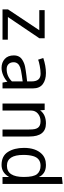

<svg xmlns="http://www.w3.org/2000/svg" viewBox="792 -1596 816 2440"><g transform="rotate(90 1200.0 -376.0)"><path d="M108.9 -535.6H466.3V-468.3L196.3 -68.4L484.4 -67.4V0H99.1V-69.3L364.3 -467.3H108.9Z M1014.6 -119.6V-256.3L941.9 -246.1Q865.7 -235.4 836.4 -224.6Q771 -199.7 771 -141.1Q771 -100.6 794.4 -76.7Q817.9 -52.7 858.9 -52.7Q949.2 -52.7 1014.6 -119.6ZM1014.6 -369.1Q1014.6 -483.9 917.5 -483.9Q871.6 -483.9 816.2 -473.1Q760.7 -462.4 738.3 -452.6L717.3 -518.1Q818.4 -551.8 907.2 -551.8Q996.1 -551.8 1049.8 -511.2Q1103.5 -470.7 1103.5 -386.2V0H1029.8L1018.1 -62Q986.8 -30.3 937.7 -9Q888.7 12.2 841.8 12.2Q773.9 12.2 729 -28.6Q684.1 -69.3 684.1 -143.8Q684.1 -218.3 742.7 -252.9Q782.2 -277.3 826.9 -286.4Q871.6 -295.4 943.4 -304.2L1014.6 -312.5Z M1548.3 -551.8Q1714.8 -551.8 1714.8 -340.8V0H1626V-330.1Q1626 -386.7 1620.1 -411.1Q1614.3 -435.5 1602.5 -451.2Q1577.6 -483.4 1521 -483.4Q1463.9 -483.4 1424.3 -450.2Q1384.8 -417 1384.8 -362.3V0H1295.9V-535.6H1377.4L1382.3 -477.5Q1435.5 -551.8 1548.3 -551.8Z M2229 -271Q2229 -396 2191.9 -439.7Q2154.8 -483.4 2086.4 -483.4Q1991.7 -483.4 1963.9 -389.6Q1948.7 -338.4 1948.7 -266.1Q1948.7 -56.2 2086.4 -56.2Q2229 -56.2 2229 -271ZM2229 -461.9V-754.4L2317.9 -764.2V0H2229V-83Q2174.8 12.2 2075.7 12.2Q1962.4 12.2 1910.9 -68.8Q1859.4 -149.9 1859.4 -272.5Q1859.4 -419.9 1934.6 -497.1Q1987.3 -551.8 2076.2 -551.8Q2136.7 -551.8 2174.6 -526.9Q2212.4 -502 2229 -461.9Z"/></g></svg>

Font: Oxygen Mono
Style: Regular
Weight: 400
Designer: Vernon Adams
Foundry: Vernon Adams
Version: Version 0.201; ttfautohint (v0.8) -r 50 -G 200 -x